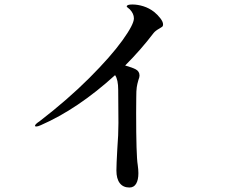

<svg xmlns="http://www.w3.org/2000/svg" viewBox="-20 -802 1040 856"><path d="M707 -693Q707 -686 703.5 -683Q700 -680 691 -675Q673 -665 665 -655Q608 -580 538 -510Q570 -501 585 -493Q602 -484 602 -465Q602 -458 597 -445Q596 -442 592.5 -428Q589 -414 588 -394Q588 -387 587.5 -366Q587 -345 587 -300Q587 -108 594 -67Q597 -46 597 -30Q597 0 587 17Q577 34 557 34Q529 34 514 14.5Q499 -5 499 -42Q499 -68 503 -138Q508 -201 508 -254L507 -401Q507 -447 493 -467Q327 -316 162 -244Q149 -238 142 -238Q136 -238 136 -241Q136 -248 156 -261Q282 -358 378 -454Q474 -550 525.5 -621.5Q577 -693 577 -720Q577 -741 559 -760Q554 -765 549.5 -768Q545 -771 545 -773Q545 -782 570 -782Q594 -782 619.5 -774Q645 -766 667 -749Q682 -737 694.5 -721Q707 -705 707 -693Z"/></svg>

Font: Shippori Mincho SemiBold
Style: Regular
Weight: 600
Designer: FONTDASU
Foundry: FONTDASU / Google Inc. / but / Adobe
Version: Version 3.110; ttfautohint (v1.8.3)